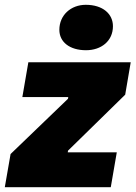

<svg xmlns="http://www.w3.org/2000/svg" viewBox="-52 -779 564 799"><path d="M-32 0H409L434 -145H230L231 -152L469 -385L492 -520H66L41 -375H232L231 -368L-8 -138ZM306 -570C369 -570 418 -608 418 -670C418 -721 376 -759 305 -759C243 -759 195 -716 195 -655C195 -604 238 -570 306 -570Z"/></svg>

Font: Fixel Text 20240404 Black
Style: Italic
Weight: 900
Width: 4
Italic angle: -10°
Designer: AlfaBravo + MacPaw
Foundry: Kyrylo Tkachov, Marchela Mozhyna, Serhii Makarenko, Maria Weinstein, Zakhar Kryvoshyya
Version: Version 1.211;Glyphs 3.2 (3225)